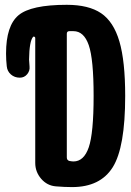

<svg xmlns="http://www.w3.org/2000/svg" viewBox="-20 -760 540 790"><path d="M282.2 -95.7Q325.2 -95.7 345.2 -153.8Q365.2 -211.9 365.2 -365.2Q365.2 -516.6 345.2 -574.2Q325.2 -631.8 282.2 -631.8H265.6Q254.9 -631.8 254.9 -621.1V-112.3Q254.9 -100.6 265.6 -97.7Q276.4 -95.7 282.2 -95.7ZM254.9 -740.2Q344.7 -740.2 396 -705.6Q447.3 -670.9 471.2 -589.8Q495.1 -508.8 495.1 -365.2Q495.1 -153.3 443.8 -71.8Q392.6 9.8 276.4 9.8Q246.1 9.8 210 6.8Q173.8 3.9 149.4 -24.4Q125 -52.7 125 -89.8V-603.5Q125 -607.4 121.6 -608.9Q118.2 -610.4 116.2 -608.4Q100.6 -590.8 99.6 -514.6Q99.6 -505.9 101.6 -486.3Q103.5 -468.8 91.8 -454.6Q80.1 -440.4 61.5 -440.4Q40 -440.4 24.9 -453.6Q9.8 -466.8 7.8 -487.3Q4.9 -512.7 4.9 -540Q4.9 -654.3 56.2 -697.3Q107.4 -740.2 254.9 -740.2Z"/></svg>

Font: Rounded-X Mgen+ 1mn bold
Style: Bold
Weight: 700
Designer: [Source Han Sans]
Ryoko NISHIZUKA  (kana & ideographs); Paul D. Hunt (Latin, Greek & Cyrillic); Wenlong ZHANG  (bopomofo
Version: Version 1.059.20150602